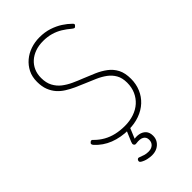

<svg xmlns="http://www.w3.org/2000/svg" viewBox="-337 -997 1364 1364"><g transform="rotate(-45 345.0 -314.5)"><path d="M340 19Q302 19 265.5 12.5Q229 6 197 -6.5Q165 -19 137.5 -38Q110 -57 88 -81Q80 -90 79.5 -97Q79 -104 87 -110Q93 -116 99.5 -115.5Q106 -115 115 -104Q142 -77 176.5 -57.5Q211 -38 252 -28.5Q293 -19 340 -19Q390 -19 432.5 -33.5Q475 -48 505 -75Q535 -102 552 -140Q569 -178 569 -225Q569 -273 550.5 -305.5Q532 -338 501.5 -360.5Q471 -383 432 -400Q393 -417 352 -434Q317 -448 283.5 -463.5Q250 -479 220.5 -497.5Q191 -516 169 -541Q147 -566 133.5 -600.5Q120 -635 120 -682Q120 -733 139.5 -771.5Q159 -810 191.5 -837.5Q224 -865 266.5 -879.5Q309 -894 356 -894Q409 -894 453 -879.5Q497 -865 531 -843Q565 -821 590 -796Q598 -789 598.5 -783.5Q599 -778 591 -771Q584 -763 578 -764.5Q572 -766 562 -774Q534 -798 503 -817Q472 -836 435.5 -846.5Q399 -857 356 -857Q311 -857 275 -844Q239 -831 213.5 -808Q188 -785 174 -753Q160 -721 160 -681Q160 -632 178.5 -597.5Q197 -563 226.5 -540Q256 -517 294 -499.5Q332 -482 371 -467Q414 -450 456.5 -431.5Q499 -413 533.5 -387Q568 -361 588 -322.5Q608 -284 608 -225Q608 -173 589 -128Q570 -83 534.5 -50Q499 -17 449 1Q399 19 340 19ZM329 265Q312 265 287.5 260Q263 255 240 241Q233 236 232 230Q231 224 235 217Q239 211 244 209.5Q249 208 256 211Q273 218 291 223.5Q309 229 329 229Q359 229 376 213.5Q393 198 393 172Q393 145 372 132.5Q351 120 310 126Q303 127 298.5 125.5Q294 124 291 120Q287 113 287.5 107.5Q288 102 292 92L331 0H364L319 108L309 97Q342 89 370 94.5Q398 100 415.5 119Q433 138 433 172Q433 199 419.5 220Q406 241 383 253Q360 265 329 265Z"/></g></svg>

Font: Playwrite HR Lijeva Thin
Style: Regular
Weight: 250
Designer: Veronika Burian, José Scaglione
Foundry: TypeTogether
Version: Version 1.002